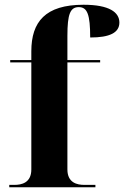

<svg xmlns="http://www.w3.org/2000/svg" viewBox="-20 -789 523 809"><path d="M19 0H382V-10H335C306 -10 264 -18 264 -75V-526H402V-536H264V-638C264 -730 276 -759 312 -759C348 -759 360 -728 360 -631C442 -631 483 -651 483 -694C483 -737 441 -769 332 -769C171 -769 112 -697 112 -573V-536H23V-526H112V-75C112 -18 70 -10 41 -10H19Z"/></svg>

Font: Noto Serif Display
Style: Bold
Weight: 700
Designer: Monotype Design Team
Foundry: Monotype Imaging Inc.
Version: Version 2.009